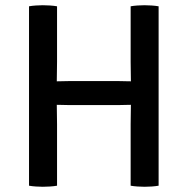

<svg xmlns="http://www.w3.org/2000/svg" viewBox="-20 -707 715 731"><path d="M253 -306.9Q248.1 -306.9 236.4 -307.1Q224.8 -307.4 212.9 -307.6Q201 -307.9 196.2 -307.9Q180.8 -307.9 164.7 -307.4Q148.7 -306.9 132.9 -306.9V-398.4Q148.7 -398.4 164.7 -397.9Q180.8 -397.4 196.2 -397.4Q201 -397.4 212.9 -397.7Q224.8 -397.9 236.4 -398.2Q248.1 -398.4 253 -398.4H421.6Q426.3 -398.4 438.1 -398.2Q449.8 -397.9 461.6 -397.7Q473.4 -397.4 478.4 -397.4Q494.1 -397.4 510.1 -397.9Q526.1 -398.4 541.5 -398.4V-306.9Q526.1 -306.9 510.1 -307.4Q494.1 -307.9 478.4 -307.9Q473.4 -307.9 461.6 -307.6Q449.8 -307.4 438.1 -307.1Q426.3 -306.9 421.6 -306.9ZM197.2 0Q185 2.2 170.4 3.1Q155.9 4.1 143.1 4.1Q131.5 4.1 116.9 3.1Q102.3 2.2 90.5 0V-683Q102.3 -685.2 116.9 -686.1Q131.5 -687.1 143.1 -687.1Q155.9 -687.1 170.4 -686.1Q185 -685.2 197.2 -683V-471.4Q197.2 -450.4 196.7 -434Q196.2 -417.6 196.2 -397.4V-307.9Q196.2 -287.9 196.7 -271.4Q197.2 -254.9 197.2 -233.9ZM477.4 -233.9Q477.4 -254.9 477.9 -271.4Q478.4 -287.9 478.4 -307.9V-397.4Q478.4 -417.6 477.9 -434Q477.4 -450.4 477.4 -471.4V-683Q489.3 -685.2 503.6 -686.1Q517.9 -687.1 530 -687.1Q541.9 -687.1 556.8 -686.1Q571.7 -685.2 583.9 -683V0Q571.2 2.2 557.4 3.1Q543.7 4.1 530.7 4.1Q518.2 4.1 503.9 3.1Q489.5 2.2 477.4 0Z"/></svg>

Font: Signika SC
Style: Regular
Weight: 300
Designer: Anna Giedryś
Foundry: Anna Giedryś
Version: Version 2.000